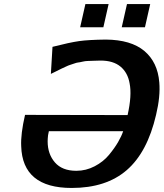

<svg xmlns="http://www.w3.org/2000/svg" viewBox="-20 -911 810 951"><path d="M377 -776 403 -891H518L492 -776ZM583 -776 609 -891H724L698 -776ZM104 -342 612 -341Q634 -439 622 -498Q613 -551 577 -581Q541 -611 478 -611Q459 -611 443 -610Q427 -609 415 -609Q403 -609 388.5 -605.5Q374 -602 367 -601.5Q360 -601 345 -595.5Q330 -590 325.5 -589Q321 -588 304 -580Q287 -572 283.5 -570.5Q280 -569 258.5 -558Q237 -547 232 -545L240 -679Q326 -701 372.5 -707.5Q419 -714 504 -715Q629 -714 695 -658.5Q761 -603 769 -503Q775 -434 753 -342Q710 -157 608 -68.5Q506 20 335 20Q91 20 85 -187Q82 -247 104 -342ZM222 -261 218 -241Q216 -223 216 -211Q216 -148 252 -106.5Q288 -65 358 -65Q406 -65 449 -87.5Q492 -110 520 -144Q548 -178 565 -207.5Q582 -237 590 -261Z"/></svg>

Font: Coval
Style: ExtraBold Italic
Weight: 800
Foundry: Context Ltd
Version: Version 001.000